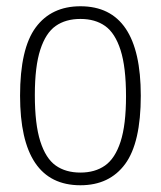

<svg xmlns="http://www.w3.org/2000/svg" viewBox="-20 -568 501 598"><path d="M42.5 -270Q42.5 -416.5 91.2 -482.5Q140 -548.5 230.5 -548.5Q418.5 -548.5 418.5 -270Q418.5 -123.5 369.8 -57.2Q321 9 230.5 9Q42.5 9 42.5 -270ZM372.5 -268Q372.5 -359 355.5 -412Q338.5 -465 307.5 -487Q276.5 -509 230.5 -509Q184.5 -509 153.5 -487.2Q122.5 -465.5 105.5 -413.2Q88.5 -361 88.5 -272Q88.5 -181 105.5 -127.8Q122.5 -74.5 153.5 -52.5Q184.5 -30.5 230.5 -30.5Q276 -30.5 307.2 -52.5Q338.5 -74.5 355.5 -126.8Q372.5 -179 372.5 -268Z"/></svg>

Font: Encode Sans Condensed ExLight
Style: Regular
Weight: 275
Width: 3
Designer: Multiple Designers
Foundry: Impallari Type
Version: Version 2.000